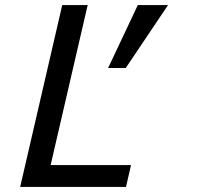

<svg xmlns="http://www.w3.org/2000/svg" viewBox="-20 -742 795 762"><path d="M60 0 227 -722H328L181 -87H500L480 0ZM479 -472H409L527 -722H647Z"/></svg>

Font: Perun
Style: Italic
Weight: 400
Italic angle: -12°
Foundry: Copyright (c) Stefan Peev, Context Ltd, 2016
Version: Version 1.027